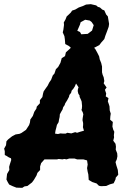

<svg xmlns="http://www.w3.org/2000/svg" viewBox="-50 -891 649 924"><path d="M57 13 29 12 11 5 -6 -3 -13 -15 -19 -27 -16 -54 -5 -73 -6 -88 -3 -99 4 -121 3 -129 -8 -134 -19 -141 -27 -145V-163L-30 -176L-21 -192L-19 -211L-11 -220L8 -235L25 -244L44 -247L53 -251L75 -266L90 -289L94 -301L96 -316L108 -333L115 -353L125 -368L127 -378L142 -394V-409L154 -424L157 -440L160 -451L171 -467L179 -478L187 -494L196 -507L204 -528L212 -537L219 -558L230 -569L241 -589L247 -611L263 -621L267 -639L288 -658L292 -665L312 -673L324 -681L336 -680L361 -683L374 -679L386 -676L396 -667L408 -656L419 -636L427 -620L430 -605L437 -588L441 -571V-559V-543L444 -531L449 -519L452 -501L449 -490L463 -470L455 -459L461 -441L459 -427L472 -419L469 -403L474 -389L477 -379L478 -360L483 -344L481 -331L480 -315L493 -304L491 -282L495 -267L500 -257L498 -240L499 -230L495 -214L506 -199L508 -185L507 -171L514 -153L515 -139L512 -124L506 -111L510 -95L517 -73L519 -50L507 -36L506 -28L497 -9L479 -4L461 4L436 5L426 3L415 -8L394 -15L377 -25L375 -52L372 -64L369 -82L372 -99L369 -119L351 -124H338H321L309 -128H302H283L270 -124L259 -126L251 -124L232 -126L225 -124H207H197H182H164L148 -106L143 -90V-73L130 -59L126 -47L113 -25L104 -13L82 4L68 6ZM229 -246 241 -249 253 -248H266L274 -252L293 -249L312 -255L321 -252L336 -257L354 -262L349 -279L350 -289V-299L347 -313L348 -323L351 -341L348 -351L342 -362L344 -368L345 -381L344 -391L343 -402L340 -410L333 -425V-431L327 -440L324 -453L325 -462L328 -471L316 -489L310 -475L303 -464L295 -455L292 -444L284 -434L282 -425L273 -408L264 -394L261 -385L254 -375L251 -364L245 -354L238 -341L237 -328L234 -315L232 -303L224 -290L221 -277L217 -262L215 -248ZM339 -642 323 -645 298 -656 281 -670 264 -679 262 -703 260 -717 252 -735 255 -748 258 -771 257 -783 265 -797 271 -812 282 -822 291 -831 297 -840 312 -845 329 -855 349 -862 364 -869 387 -871 413 -865 421 -858 431 -855 442 -845 452 -841 461 -821 469 -812 473 -788 475 -776 473 -762 465 -740 457 -719 452 -703 437 -686 428 -674 411 -665 393 -656 373 -648 363 -647ZM341 -726 372 -728 380 -734 393 -744 401 -770 391 -785 382 -792 360 -796 338 -784 335 -773 322 -743 335 -737Z"/></svg>

Font: Winky Rough SemiBold
Style: Italic
Weight: 600
Italic angle: -8.97852°
Designer: Simon Atzbach
Foundry: typofactur
Version: Version 1.206; ttfautohint (v1.8.4.7-5d5b)